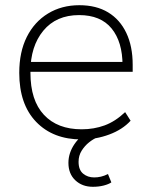

<svg xmlns="http://www.w3.org/2000/svg" viewBox="-20 -528 581 738"><path d="M294 8Q184 8 119 -59.5Q54 -127 54 -248Q54 -328 83 -386Q112 -444 164.5 -476Q217 -508 285 -508Q350 -508 395.5 -480.5Q441 -453 465.5 -401.5Q490 -350 490 -279V-252H81V-290H468L451 -277Q451 -367 409 -418.5Q367 -470 284 -470Q196 -470 146.5 -410Q97 -350 97 -253V-248Q97 -142 149 -86.5Q201 -31 294 -31Q341 -31 382 -46Q423 -61 461 -97L482 -64Q451 -30 400 -11Q349 8 294 8ZM337 190Q296 190 269.5 165Q243 140 243 98Q243 60 266.5 25.5Q290 -9 333 -31L354 0Q339 6 322.5 19Q306 32 294 51Q282 70 282 94Q282 125 299.5 139.5Q317 154 342 154Q355 154 368 151Q381 148 395 141L408 173Q398 180 379 185Q360 190 337 190Z"/></svg>

Font: Mulish ExtraLight ExtraLight
Style: Regular
Weight: 250
Version: Version 3.603